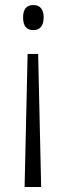

<svg xmlns="http://www.w3.org/2000/svg" viewBox="-20 -556 264 765"><path d="M154 -487C154 -519 139 -536 113 -536C84 -536 72 -517 72 -487C72 -453 85 -436 113 -436C139 -436 154 -453 154 -487ZM90 -341 78 189H144L132 -341Z"/></svg>

Font: Noto Sans Devanagari Condensed Light
Style: Regular
Weight: 300
Width: 3
Designer: Jelle Bosma - Monotype Design Team
Foundry: Monotype Imaging Inc.
Version: Version 2.004